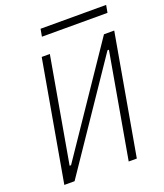

<svg xmlns="http://www.w3.org/2000/svg" viewBox="-151 -940 889 1040"><g transform="rotate(-20 293.0 -419.5)"><path d="M38.6 0 160.6 -693.4H207.5L101.1 -87.9H109.4L519.5 -693.4H578.6L456.5 0H409.7L516.1 -605.5H507.8L97.7 0ZM199.2 -795.9 207 -838.9H585L577.1 -795.9Z"/></g></svg>

Font: Cascadia Code ExtraLight
Style: Italic
Weight: 200
Italic angle: -10°
Monospace: yes
Designer: Aaron Bell
Foundry: Saja Typeworks
Version: Version 2404.023; ttfautohint (v1.8.4)